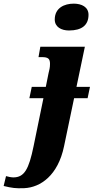

<svg xmlns="http://www.w3.org/2000/svg" viewBox="-147 -792 513 1052"><path d="M231 -625C301 -625 338 -654 338 -711C338 -754 300 -772 257 -772C206 -772 153 -749 153 -685C153 -644 189 -625 231 -625ZM-14 239C75 235 171 169 204 9L259 -254H333L346 -316H272L318 -536H74L64 -479H83C117 -479 127 -470 127 -442C127 -420 123 -408 119 -391L104 -316H27L14 -254H91L37 9C11 136 -14 180 -74 180C-85 180 -105 176 -114 173L-127 227C-82 238 -61 241 -14 239Z"/></svg>

Font: Noto Serif SemiCondensed Extra
Style: Italic
Weight: 800
Width: 4
Italic angle: -12°
Designer: Monotype Design Team
Foundry: Monotype Imaging Inc.
Version: Version 1.901